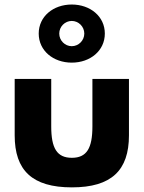

<svg xmlns="http://www.w3.org/2000/svg" viewBox="-20 -815 636 850"><path d="M298.2 14.5C473.6 14.5 550.9 -60.9 550.9 -215.9V-465.5H389.1V-255.5C389.1 -159.1 364.1 -116.4 298.2 -116.4C231.8 -116.4 206.8 -159.1 206.8 -255.5V-465.5H45V-215.9C45 -60.9 122.3 14.5 298.2 14.5ZM151.4 -666.4C151.4 -590.5 215.9 -537.7 297.7 -537.7C379.5 -537.7 444.1 -590.5 444.1 -666.4C444.1 -742.3 379.5 -795 297.7 -795C215.9 -795 151.4 -742.3 151.4 -666.4ZM242.3 -666.4C242.3 -697.3 267.7 -722.3 297.7 -722.3C327.7 -722.3 353.2 -697.3 353.2 -666.4C353.2 -635.5 327.7 -610.5 297.7 -610.5C267.7 -610.5 242.3 -635.5 242.3 -666.4Z"/></svg>

Font: Spartan MB ExtBd
Style: Regular
Weight: 800
Designer: Matt Bailey, Mirko Velimirovic
Foundry: Matt Bailey
Version: Version 1.005